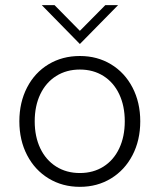

<svg xmlns="http://www.w3.org/2000/svg" viewBox="-20 -717 620 744"><path d="M55 -247Q55 -320 84.8 -377.8Q114.5 -435.5 168 -467.8Q221.5 -500 289.5 -500Q357 -500 410.2 -467.8Q463.5 -435.5 493.5 -377.8Q523.5 -320 523.5 -247Q523.5 -173.5 493.5 -115.8Q463.5 -58 410.2 -25.5Q357 7 289.5 7Q222 7 168.5 -25.5Q115 -58 85 -115.8Q55 -173.5 55 -247ZM289.5 -46.5Q341.5 -46.5 381 -71.5Q420.5 -96.5 442 -142Q463.5 -187.5 463.5 -247Q463.5 -306.5 442 -352Q420.5 -397.5 381 -422.5Q341.5 -447.5 289.5 -447.5Q237.5 -447.5 197.8 -422.5Q158 -397.5 136.2 -352Q114.5 -306.5 114.5 -247Q114.5 -187.5 136.2 -142Q158 -96.5 197.8 -71.5Q237.5 -46.5 289.5 -46.5ZM142 -697H191.5L289.5 -597.5L388 -697H437.5L289.5 -546.5Z"/></svg>

Font: HK Grotesk Light
Style: Regular
Weight: 300
Designer: Alfredo Marco Pradil
Foundry: Hanken Design Co.
Version: Version 3.001